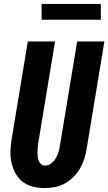

<svg xmlns="http://www.w3.org/2000/svg" viewBox="-20 -945 549 973"><path d="M207 8Q176 8 147 1Q118 -6 95.5 -23.5Q73 -41 59 -66Q45 -91 38.5 -119.5Q32 -148 33 -178.5Q34 -209 39 -240L121 -735H259L174 -221Q172 -209 171 -197.5Q170 -186 170 -174.5Q170 -163 171 -151.5Q172 -140 176 -130Q180 -120 188.5 -113Q197 -106 209 -106Q226 -106 240.5 -117.5Q255 -129 263.5 -144.5Q272 -160 277 -176.5Q282 -193 284 -209L371 -735H509L419 -190Q415 -165 407 -140Q399 -115 385.5 -91.5Q372 -68 352 -48Q332 -28 308 -15Q284 -2 258.5 3Q233 8 207 8ZM191 -845V-925H491V-845Z"/></svg>

Font: Iosevka SS04 Heavy Oblique
Style: Regular
Weight: 900
Italic angle: -9°
Monospace: yes
Designer: Belleve Invis
Foundry: Belleve Invis
Version: Version 19.0.0; ttfautohint (v1.8.4)